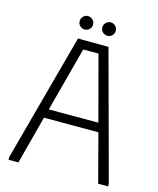

<svg xmlns="http://www.w3.org/2000/svg" viewBox="-122 -911 817 995"><g transform="rotate(15 287.0 -413.0)"><path d="M20 0V-15L205 -700L369 -699L554 -15V0H501L433 -258H141L73 0ZM154 -306H420L328 -652H246ZM226 -754Q212 -754 201 -764Q190 -774 190 -790Q190 -805 201 -815.5Q212 -826 226 -826Q240 -826 251 -815.5Q262 -805 262 -790Q262 -774 251 -764Q240 -754 226 -754ZM348 -753Q334 -753 323 -763Q312 -773 312 -789Q312 -804 323 -814.5Q334 -825 348 -825Q362 -825 373 -814.5Q384 -804 384 -789Q384 -773 373 -763Q362 -753 348 -753Z"/></g></svg>

Font: Phudu Light Light
Style: Regular
Weight: 300
Version: Version 1.005;gftools[0.9.23]